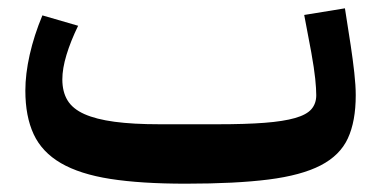

<svg xmlns="http://www.w3.org/2000/svg" viewBox="-20 -430 910 462"><path d="M427 12Q319 12 245.5 0.5Q172 -11 126.5 -37.5Q81 -64 61 -107Q41 -150 41 -212Q41 -252 51.5 -298.5Q62 -345 82 -393L168 -368Q150 -331 140 -298Q130 -265 130 -239Q130 -209 142.5 -188.5Q155 -168 183 -155.5Q211 -143 255.5 -137Q300 -131 364 -131H504Q571 -131 616.5 -134.5Q662 -138 690 -146Q718 -154 729.5 -167.5Q741 -181 741 -201Q741 -216 738.5 -240.5Q736 -265 729 -304L712 -394L810 -410L824 -320Q829 -287 832.5 -255.5Q836 -224 836 -201Q836 -138 817 -97Q798 -56 751.5 -32Q705 -8 626 2Q547 12 427 12Z"/></svg>

Font: IBM Plex Sans Arabic SmBld
Style: Regular
Weight: 600
Designer: Mike Abbink, Paul van der Laan, Pieter van Rosmalen, Wael Morcos, Khajak Apelian
Foundry: Bold Monday
Version: Version 1.005